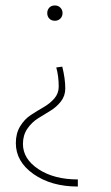

<svg xmlns="http://www.w3.org/2000/svg" viewBox="-20 -487 405 703"><path d="M181 -467Q193 -467 201 -459Q209 -451 209 -439Q209 -427 201 -419Q193 -411 181 -411Q168 -411 160.5 -419Q153 -427 153 -439Q153 -451 160.5 -459Q168 -467 181 -467ZM208 -243Q219 -199 219 -163Q219 -136 203 -115.5Q187 -95 164.5 -81.5Q142 -68 119 -53.5Q96 -39 80 -15.5Q64 8 64 40Q64 95 121 132.5Q178 170 265 170V196Q168 196 103 150.5Q38 105 38 37Q38 1 54 -25Q70 -51 93 -66Q116 -81 139.5 -94.5Q163 -108 179 -126.5Q195 -145 195 -170Q195 -208 186 -240Z"/></svg>

Font: EauTestInfant Extralight
Style: Regular
Weight: 250
Designer: Christian Thalmann (Catharsis Fonts)
Version: Version 0.001;PS 000.001;hotconv 1.0.88;makeotf.lib2.5.64775